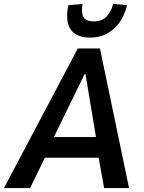

<svg xmlns="http://www.w3.org/2000/svg" viewBox="-45 -950 729 970"><path d="M-25 0 348 -705H460L607 0H481L444 -205L488 -153H141L208 -207L107 0ZM382 -575 211 -224 197 -258H465L445 -227L387 -575ZM410 -760Q364 -760 335.5 -778.5Q307 -797 298 -833Q289 -869 300 -924L372 -930Q364 -886 376.5 -864Q389 -842 429 -842Q469 -842 492 -865Q515 -888 527 -930L597 -924Q577 -844 527.5 -802Q478 -760 410 -760Z"/></svg>

Font: Nunito Sans 7pt Condensed
Style: Bold Italic
Weight: 700
Width: 3
Italic angle: -9°
Designer: Vernon Adams
Foundry: Vernon Adams
Version: Version 3.101;gftools[0.9.27]